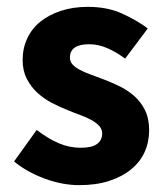

<svg xmlns="http://www.w3.org/2000/svg" viewBox="-20 -528 483 560"><path d="M211 12Q162 12 110.5 -7Q59 -26 21 -57L87 -149Q121 -123 152 -110Q183 -97 215 -97Q248 -97 263 -108Q278 -119 278 -139Q278 -151 269.5 -160.5Q261 -170 246.5 -178Q232 -186 214 -192.5Q196 -199 177 -207Q154 -216 131 -228Q108 -240 89 -257.5Q70 -275 58 -298.5Q46 -322 46 -353Q46 -387 59.5 -416Q73 -445 98 -465Q123 -485 158 -496.5Q193 -508 236 -508Q293 -508 336 -488.5Q379 -469 411 -445L345 -357Q318 -377 292 -388Q266 -399 240 -399Q184 -399 184 -360Q184 -348 192 -339.5Q200 -331 213.5 -324Q227 -317 244.5 -310.5Q262 -304 281 -297Q305 -288 328.5 -276.5Q352 -265 371.5 -248Q391 -231 403 -206.5Q415 -182 415 -148Q415 -114 402 -85Q389 -56 363 -34.5Q337 -13 299 -0.5Q261 12 211 12Z"/></svg>

Font: TypoPRO Source Sans Pro
Style: Bold
Weight: 700
Designer: Paul D. Hunt
Foundry: Adobe Systems Incorporated
Version: Version 2.020;PS 2.000;hotconv 1.0.86;makeotf.lib2.5.63406